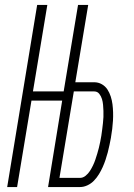

<svg xmlns="http://www.w3.org/2000/svg" viewBox="-20 -755 540 775"><path d="M9 0 130 -735H171L113 -386H237L295 -735H336L284 -423H360Q377 -423 391 -415Q405 -407 413.5 -394Q422 -381 427 -365.5Q432 -350 434 -334Q436 -318 436.5 -301.5Q437 -285 436 -268Q435 -251 433 -234.5Q431 -218 428 -201Q428 -200 428 -200Q428 -200 428 -200Q425 -185 422 -170Q419 -155 415 -140Q411 -125 406 -110Q401 -95 394.5 -80.5Q388 -66 379.5 -52Q371 -38 359.5 -26Q348 -14 333 -7Q318 0 303 0H174L231 -349H107L49 0ZM303 -37Q315 -37 325.5 -45.5Q336 -54 343 -65Q350 -76 355.5 -87.5Q361 -99 365 -111Q369 -123 372.5 -134.5Q376 -146 379 -158Q382 -170 384.5 -182.5Q387 -195 389 -207Q391 -220 392.5 -232.5Q394 -245 395.5 -257.5Q397 -270 397.5 -282.5Q398 -295 397.5 -307.5Q397 -320 396 -332Q395 -344 391.5 -355.5Q388 -367 380.5 -376.5Q373 -386 360 -386H278L220 -37Z"/></svg>

Font: Iosevka SS04 XLt Obl
Style: Regular
Weight: 200
Italic angle: -9°
Monospace: yes
Designer: Belleve Invis
Foundry: Belleve Invis
Version: Version 19.0.0; ttfautohint (v1.8.4)